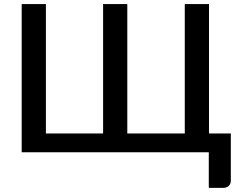

<svg xmlns="http://www.w3.org/2000/svg" viewBox="-20 -740 1168 933"><path d="M995.6 -91.3H1101.6V139.2Q1101.6 153.3 1091.3 163.6Q1081.5 172.9 1064.5 172.9H994.6V0H85.4V-720.2H203.1V-91.3H481V-720.2H598.6V-91.3H877.9V-720.2H995.6Z"/></svg>

Font: Lato-SemiBold
Style: Regular
Weight: 500
Designer: Lukasz Dziedzic with Adam Twardoch and Botio Nikoltchev
Foundry: tyPoland Lukasz Dziedzic
Version: ""